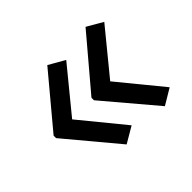

<svg xmlns="http://www.w3.org/2000/svg" viewBox="-100 -618 710 710"><g transform="rotate(-45 254.5 -263.5)"><path d="M40 -270 208 -471 271 -435 131 -264 271 -93 208 -56 40 -257ZM238 -270 408 -471 470 -435 330 -264 470 -93 408 -56 238 -257Z"/></g></svg>

Font: Noto Sans Bassa Vah
Style: Regular
Weight: 400
Designer: Monotype Design Team
Foundry: Monotype Imaging Inc.
Version: Version 2.002